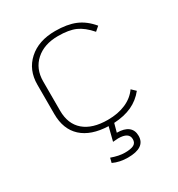

<svg xmlns="http://www.w3.org/2000/svg" viewBox="-159 -583 797 862"><g transform="rotate(-30 239.0 -152.0)"><path d="M278 10 266 54Q304 54 324 69.5Q344 85 344 115Q344 176 254 176Q212 176 178 160L184 136Q223 150 253 150Q285 150 299.5 142Q314 134 314 115Q314 79 258 79Q251 79 231 81L249 10Q160 7 112.5 -36.5Q65 -80 65 -159V-311Q65 -387 116.5 -433.5Q168 -480 254 -480Q316 -480 358 -462.5Q400 -445 434 -404L412 -385Q378 -424 344 -439Q310 -454 254 -454Q182 -454 138.5 -415Q95 -376 95 -311V-159Q95 -90 138 -53Q181 -16 261 -16Q314 -16 354 -33.5Q394 -51 417 -84L438 -64Q410 -29 371 -11Q332 7 278 10Z"/></g></svg>

Font: KoHo ExtraLight
Style: Regular
Weight: 275
Version: Version 1.000; ttfautohint (v1.6)